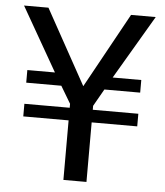

<svg xmlns="http://www.w3.org/2000/svg" viewBox="-52 -776 707 822"><g transform="rotate(5 301.0 -364.5)"><path d="M251 -255.9H56.2V-310.1H251V-327.1L207 -400.9H56.2V-455.1H174.8L18.1 -729H123L300.8 -407.2L478 -729H584L422.9 -455.1H545.9V-400.9H392.1L350.1 -327.1V-310.1H545.9V-255.9H350.1V0H251Z"/></g></svg>

Font: Hack
Style: Regular
Weight: 400
Monospace: yes
Designer: Christopher Simpkins
Foundry: Christopher Simpkins
Version: Version 2.019; ttfautohint (v1.4.1) -l 4 -r 80 -G 350 -x 0 -